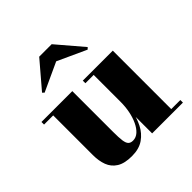

<svg xmlns="http://www.w3.org/2000/svg" viewBox="-190 -864 1023 1023"><g transform="rotate(-45 321.5 -352.0)"><path d="M231 10Q175.5 10 144.2 -9.8Q113 -29.5 100.2 -63.5Q87.5 -97.5 87.5 -141V-440.5H18.5V-460H251V-152Q251 -110 254.2 -86.5Q257.5 -63 266.8 -53.8Q276 -44.5 293.5 -44.5Q316.5 -44.5 334.8 -61Q353 -77.5 366 -105.2Q379 -133 385.8 -167.2Q392.5 -201.5 392.5 -237L408.5 -237.5Q408.5 -200.5 400.8 -157.8Q393 -115 373.8 -76.8Q354.5 -38.5 319.8 -14.2Q285 10 231 10ZM392.5 0V-440.5H330V-460H556V-19.5H624.5V0ZM141 -558.5 131 -568 256 -714.5H350L475 -568L465 -558.5L302.5 -633Z"/></g></svg>

Font: Bodoni Moda 11pt ExtraBold
Style: Regular
Weight: 800
Designer: Owen Earl
Foundry: indestructible type
Version: Version 2.004